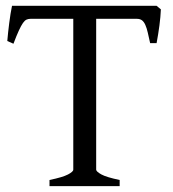

<svg xmlns="http://www.w3.org/2000/svg" viewBox="-20 -635 591 655"><path d="M148.9 0V-21Q193.8 -30.3 211.9 -39.8Q230 -49.3 230 -56.2V-570.8H84Q76.7 -570.8 70.6 -568.1Q64.5 -565.4 58.3 -556.6Q52.2 -547.9 44.4 -531Q36.6 -514.2 25.9 -485.8L4.9 -495.1Q7.3 -523.9 11.5 -556.6Q15.6 -589.4 21 -615.2H514.2L528.8 -603Q527.8 -578.1 523.9 -548.3Q520 -518.6 514.2 -487.8H492.2Q487.8 -508.3 484.1 -523.9Q480.5 -539.6 475.8 -550Q471.2 -560.5 464.4 -565.7Q457.5 -570.8 446.8 -570.8H308.1V-56.2Q308.1 -49.8 325.7 -40Q343.3 -30.3 388.2 -21V0Z"/></svg>

Font: Noto Serif Devanagari
Style: Regular
Weight: 400
Designer: Monotype Design Team
Foundry: Monotype Imaging Inc.
Version: Version 1.01